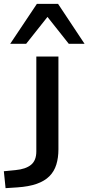

<svg xmlns="http://www.w3.org/2000/svg" viewBox="-94 -786 460 999"><path d="M-65 193 -74 105 -13 99Q40 94 67.5 71.5Q95 49 95 2V-492H210V-9Q210 35 199 70.5Q188 106 163 131Q138 156 97 170.5Q56 185 -4 189ZM-41 -558 98 -766H208L346 -558H264L153 -698L42 -558Z"/></svg>

Font: Nunito Sans 10pt Expanded SemiBold
Style: Regular
Weight: 600
Width: 7
Designer: Vernon Adams
Foundry: Vernon Adams
Version: Version 3.101;gftools[0.9.27]